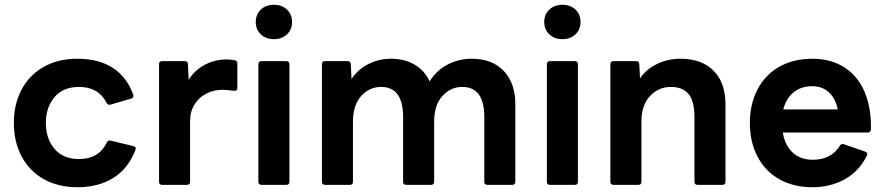

<svg xmlns="http://www.w3.org/2000/svg" viewBox="-20 -774 3695 804"><path d="M38 -259Q38 -338 70.5 -399Q103 -460 163 -494Q223 -528 303 -528Q482 -528 538 -378Q539 -376 539 -373Q539 -364 529 -361L443 -336L439 -335Q431 -335 426 -344Q392 -410 311 -410Q244 -410 208 -367Q172 -324 172 -259Q172 -194 208 -151Q244 -108 311 -108Q394 -108 427 -177Q433 -188 444 -185L539 -162Q552 -159 547 -146Q517 -68 454.5 -29Q392 10 304 10Q223 10 163 -24Q103 -58 70.5 -119Q38 -180 38 -259Z M659 0Q646 0 646 -13V-505Q646 -518 659 -518H753Q767 -518 767 -505L770 -440Q796 -481 838 -503Q880 -525 928 -525Q948 -525 963 -522Q974 -519 974 -508V-405Q974 -394 963 -394Q953 -394 938.5 -396Q924 -398 912 -398Q876 -398 845 -382.5Q814 -367 795 -337Q776 -307 776 -268V-13Q776 0 763 0Z M1051 -682Q1051 -714 1072.5 -734Q1094 -754 1127 -754Q1160 -754 1181.5 -734Q1203 -714 1203 -682Q1203 -650 1181.5 -630Q1160 -610 1127 -610Q1094 -610 1072.5 -630Q1051 -650 1051 -682ZM1075 0Q1062 0 1062 -13V-505Q1062 -518 1075 -518H1179Q1192 -518 1192 -505V-13Q1192 0 1179 0Z M1341 0Q1328 0 1328 -13V-505Q1328 -518 1341 -518H1435Q1449 -518 1449 -505L1452 -443Q1479 -484 1523 -506Q1567 -528 1616 -528Q1674 -528 1716 -503.5Q1758 -479 1779 -433Q1807 -479 1854 -503.5Q1901 -528 1956 -528Q2041 -528 2089.5 -477Q2138 -426 2138 -337V-13Q2138 0 2125 0H2021Q2008 0 2008 -13V-284Q2008 -410 1916 -410Q1867 -410 1832.5 -372Q1798 -334 1798 -264V-13Q1798 0 1785 0H1681Q1668 0 1668 -13V-284Q1668 -410 1576 -410Q1527 -410 1492.5 -372Q1458 -334 1458 -264V-13Q1458 0 1445 0Z M2259 -682Q2259 -714 2280.5 -734Q2302 -754 2335 -754Q2368 -754 2389.5 -734Q2411 -714 2411 -682Q2411 -650 2389.5 -630Q2368 -610 2335 -610Q2302 -610 2280.5 -630Q2259 -650 2259 -682ZM2283 0Q2270 0 2270 -13V-505Q2270 -518 2283 -518H2387Q2400 -518 2400 -505V-13Q2400 0 2387 0Z M2549 0Q2536 0 2536 -13V-505Q2536 -518 2549 -518H2643Q2657 -518 2657 -505L2660 -446Q2688 -486 2733 -507Q2778 -528 2829 -528Q2919 -528 2968.5 -477.5Q3018 -427 3018 -337V-13Q3018 0 3005 0H2901Q2888 0 2888 -13V-284Q2888 -349 2864 -379.5Q2840 -410 2789 -410Q2738 -410 2702 -372Q2666 -334 2666 -264V-13Q2666 0 2653 0Z M3120 -259Q3120 -337 3151.5 -398.5Q3183 -460 3242.5 -494Q3302 -528 3382 -528Q3460 -528 3516.5 -491.5Q3573 -455 3601 -388Q3629 -321 3627 -232Q3626 -219 3613 -219H3258Q3267 -165 3299.5 -135Q3332 -105 3383 -105Q3461 -105 3497 -164Q3502 -173 3514 -170L3603 -139Q3616 -134 3610 -122Q3577 -56 3517 -23Q3457 10 3382 10Q3302 10 3242.5 -24Q3183 -58 3151.5 -119.5Q3120 -181 3120 -259ZM3488 -316Q3479 -362 3451 -387.5Q3423 -413 3381 -413Q3335 -413 3303.5 -387.5Q3272 -362 3260 -316Z"/></svg>

Font: LINE Seed Sans KR Bold
Style: Regular
Weight: 700
Designer: LINE BX Design & Sandoll Inc & Dalton Maag Ltd
Foundry: Sandoll Inc.
Version: Version 1.000